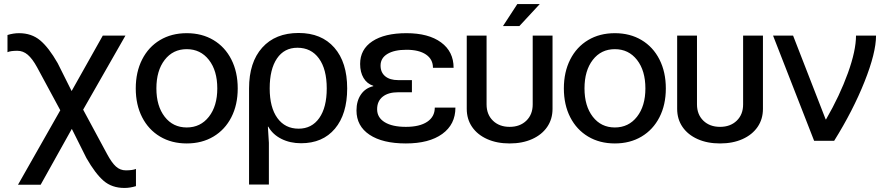

<svg xmlns="http://www.w3.org/2000/svg" viewBox="-20 -696 4367 949"><path d="M602 146Q635 146 652 139V224Q623 233 595 233Q533 233 492 197.5Q451 162 407 85L335 -59L181 217H69L278 -151L163 -364Q140 -406 117 -425.5Q94 -445 66 -445Q32 -445 17 -438V-523Q46 -532 74 -532Q136 -532 178.5 -496.5Q221 -461 265 -384L334 -246L488 -520H600L391 -154L509 65Q532 108 553 127Q574 146 602 146Z M1155 -259Q1155 -178 1123.5 -116.5Q1092 -55 1035 -21Q978 13 903 13Q828 13 771 -21Q714 -55 682.5 -116.5Q651 -178 651 -259Q651 -340 682.5 -402Q714 -464 771 -498Q828 -532 903 -532Q978 -532 1035 -498Q1092 -464 1123.5 -402Q1155 -340 1155 -259ZM903 -66Q971 -66 1012.5 -119Q1054 -172 1054 -259Q1054 -347 1012.5 -400Q971 -453 903 -453Q835 -453 794 -400Q753 -347 753 -259Q753 -172 794 -119Q835 -66 903 -66Z M1696 -259Q1696 -132 1635.5 -60Q1575 12 1468 12Q1414 12 1371 -9.5Q1328 -31 1306 -70H1304L1309 10V216H1211V-259Q1211 -388 1276 -460.5Q1341 -533 1456 -533Q1569 -533 1632.5 -460.5Q1696 -388 1696 -259ZM1456 -60Q1521 -60 1558 -112.5Q1595 -165 1595 -259Q1595 -354 1556.5 -407Q1518 -460 1450 -460Q1385 -460 1349 -407Q1313 -354 1313 -259Q1313 -165 1351 -112.5Q1389 -60 1456 -60Z M1986 -69Q2054 -69 2091.5 -94Q2129 -119 2129 -164H2231Q2231 -81 2166 -34Q2101 13 1986 13Q1871 13 1806.5 -30Q1742 -73 1742 -150Q1742 -197 1764 -229Q1786 -261 1825 -270V-272Q1794 -282 1777 -310.5Q1760 -339 1760 -380Q1760 -452 1820.5 -492Q1881 -532 1989 -532Q2098 -532 2160 -486.5Q2222 -441 2222 -361H2120Q2120 -403 2085.5 -426.5Q2051 -450 1989 -450Q1929 -450 1895 -429.5Q1861 -409 1861 -372Q1861 -338 1884 -319Q1907 -300 1948 -300H2016V-240H1948Q1899 -240 1871.5 -218Q1844 -196 1844 -156Q1844 -115 1881.5 -92Q1919 -69 1986 -69Z M2287 -158V-520H2385V-180Q2385 -130 2416.5 -99.5Q2448 -69 2499 -69Q2550 -69 2581.5 -99.5Q2613 -130 2613 -180V-520H2711V-158Q2711 -107 2684.5 -68.5Q2658 -30 2610 -8.5Q2562 13 2499 13Q2436 13 2388 -8.5Q2340 -30 2313.5 -68.5Q2287 -107 2287 -158ZM2537 -676H2648L2547 -567H2466Z M3271 -259Q3271 -178 3239.5 -116.5Q3208 -55 3151 -21Q3094 13 3019 13Q2944 13 2887 -21Q2830 -55 2798.5 -116.5Q2767 -178 2767 -259Q2767 -340 2798.5 -402Q2830 -464 2887 -498Q2944 -532 3019 -532Q3094 -532 3151 -498Q3208 -464 3239.5 -402Q3271 -340 3271 -259ZM3019 -66Q3087 -66 3128.5 -119Q3170 -172 3170 -259Q3170 -347 3128.5 -400Q3087 -453 3019 -453Q2951 -453 2910 -400Q2869 -347 2869 -259Q2869 -172 2910 -119Q2951 -66 3019 -66Z M3327 -158V-520H3425V-180Q3425 -130 3456.5 -99.5Q3488 -69 3539 -69Q3590 -69 3621.5 -99.5Q3653 -130 3653 -180V-520H3751V-158Q3751 -107 3724.5 -68.5Q3698 -30 3650 -8.5Q3602 13 3539 13Q3476 13 3428 -8.5Q3380 -30 3353.5 -68.5Q3327 -107 3327 -158Z M4061 -106H4063Q4131 -224 4171 -335Q4211 -446 4211 -520H4310Q4310 -435 4253 -292Q4196 -149 4103 0H4004L3801 -520H3900Z"/></svg>

Font: Non Bureau
Style: Regular
Weight: 400
Designer: Jona Saucedo
Foundry: Non Foundry
Version: Version 1.000; ttfautohint (v1.8.4)